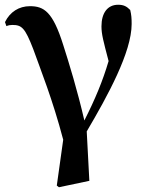

<svg xmlns="http://www.w3.org/2000/svg" viewBox="-20 -572 622 808"><path d="M219 209 228 216 356 189 345 -19C434 -170 534 -353 534 -471C534 -495 533 -509 528 -530C513 -545 501 -552 477 -552C433 -552 407 -518 407 -461C407 -428 415 -399 437 -315C412 -230 380 -154 335 -65C306 -191 271 -305 246 -383C202 -523 165 -546 106 -546C60 -546 22 -522 1 -479L7 -462C16 -466 24 -467 32 -467C71 -467 85 -456 120 -365C150 -281 202 -152 246 16Z"/></svg>

Font: Noto Serif CJK HK
Style: Bold
Weight: 700
Designer: Ryoko NISHIZUKA 西塚涼子 (kana & ideographs); Frank Grießhammer (Latin, Greek & Cyrillic); Wenlong ZHANG 张文龙 (bopomofo); San
Foundry: Adobe
Version: Version 2.001;hotconv 1.1.0;makeotfexe 2.6.0